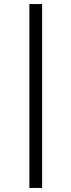

<svg xmlns="http://www.w3.org/2000/svg" viewBox="-20 -785 351 948"><path d="M125 -765H188V143H125Z"/></svg>

Font: Roboto Serif Light
Style: Italic
Weight: 300
Italic angle: -10°
Version: Version 1.007